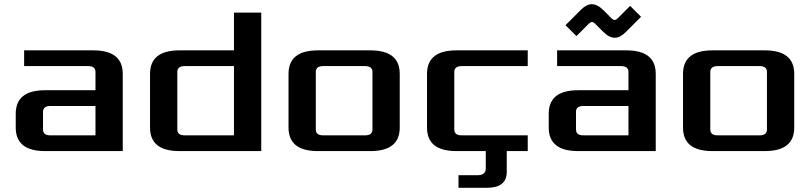

<svg xmlns="http://www.w3.org/2000/svg" viewBox="-20 -720 3870 915"><path d="M55 -112V-178Q55 -290 195 -290H435V-377Q435 -405 400 -405H95V-480H425Q565 -480 565 -368V0H195Q55 0 55 -112ZM185 -103Q185 -75 220 -75H435V-215H220Q185 -215 185 -187Z M695 -112V-368Q695 -480 835 -480H1095V-660H1225V0H835Q695 0 695 -112ZM825 -103Q825 -75 860 -75H1095V-405H860Q825 -405 825 -377Z M1355 -112V-368Q1355 -480 1495 -480H1745Q1885 -480 1885 -368V-112Q1885 0 1745 0H1495Q1355 0 1355 -112ZM1485 -103Q1485 -75 1520 -75H1720Q1755 -75 1755 -103V-377Q1755 -405 1720 -405H1520Q1485 -405 1485 -377Z M2015 -112V-368Q2015 -480 2155 -480H2495V-405H2180Q2145 -405 2145 -377V-103Q2145 -75 2180 -75H2495V0H2155Q2015 0 2015 -112ZM2165 115H2255Q2295 115 2295 83V0H2395V99Q2395 175 2300 175H2165Z M2595 -112V-178Q2595 -290 2735 -290H2975V-377Q2975 -405 2940 -405H2635V-480H2965Q3105 -480 3105 -368V0H2735Q2595 0 2595 -112ZM2725 -103Q2725 -75 2760 -75H2975V-215H2760Q2725 -215 2725 -187ZM2675 -600 2748 -673Q2775 -700 2800 -700Q2827 -700 2856 -671L2895 -632Q2902 -625 2909 -625Q2916 -625 2924 -633L2983 -692L3035 -640L2962 -567Q2935 -540 2910 -540Q2883 -540 2854 -569L2815 -608Q2808 -615 2801 -615Q2794 -615 2786 -607L2727 -548Z M3235 -112V-368Q3235 -480 3375 -480H3625Q3765 -480 3765 -368V-112Q3765 0 3625 0H3375Q3235 0 3235 -112ZM3365 -103Q3365 -75 3400 -75H3600Q3635 -75 3635 -103V-377Q3635 -405 3600 -405H3400Q3365 -405 3365 -377Z"/></svg>

Font: Xolonium
Style: Regular
Weight: 400
Designer: Severin Meyer
Version: Version 4.2